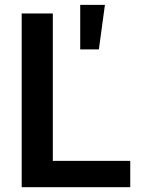

<svg xmlns="http://www.w3.org/2000/svg" viewBox="-20 -784 603 804"><path d="M70.8 0V-727.5H201.2V-110.4H525.4V0ZM315.9 -577.1V-763.7H419.4L394 -577.1Z"/></svg>

Font: Inter 17pt SemiBold
Style: Regular
Weight: 600
Version: Version 4.001;git-66647c0bb